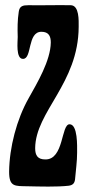

<svg xmlns="http://www.w3.org/2000/svg" viewBox="-20 -715 338 737"><path d="M115 -146C116 -287 281 -394 282 -612C282 -635 285 -695 251 -695C197 -696 141 -694 89 -695C68 -695 55 -692 52 -670C47 -638 47 -605 48 -573C48 -556 40 -489 68 -489C104 -488 84 -593 139 -593C167 -593 175 -576 175 -552C174 -482 123 -397 90 -338C44 -257 16 -149 15 -56C15 3 37 -1 86 0C133 1 198 3 243 -2C259 -4 266 -11 268 -26C271 -61 276 -95 276 -129C276 -153 279 -238 247 -238C214 -238 226 -102 154 -103C125 -103 115 -118 115 -146Z"/></svg>

Font: DisSenso
Style: Regular
Weight: 400
Version: Version 1.150